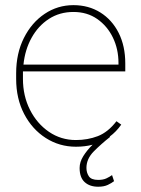

<svg xmlns="http://www.w3.org/2000/svg" viewBox="-20 -558 544 743"><path d="M273.9 9.8Q210 9.8 157.2 -23.9Q104.5 -57.6 73.5 -116.9Q42.5 -176.3 42.5 -252.9V-274.4Q42.5 -351.6 72.5 -411.1Q102.5 -470.7 152.8 -504.4Q203.1 -538.1 264.2 -538.1Q322.8 -538.1 368.2 -509.8Q413.6 -481.4 439.2 -430.7Q464.8 -379.9 464.8 -312.5V-281.7H68.8Q68.8 -278.3 68.8 -274.4V-252.9Q68.8 -187 95.9 -133.3Q123 -79.6 169.4 -47.9Q215.8 -16.1 273.9 -16.1Q319.3 -16.1 358.6 -31.2Q397.9 -46.4 430.7 -88.9L449.2 -75.7Q429.7 -47.9 404.3 -29.3L406.2 -28.3Q371.6 -1 343 27.8Q314.5 56.6 314.5 91.8Q314.5 109.9 323.7 124Q333 138.2 359.9 138.2Q379.4 138.2 392.1 132.1Q404.8 126 413.6 119.6L421.4 143.1Q412.1 150.4 397.2 157.5Q382.3 164.6 359.9 164.6Q327.1 164.6 307.6 146.7Q288.1 128.9 288.1 91.8Q288.1 68.8 302.5 45.9Q316.9 22.9 338.4 2Q308.6 9.8 273.9 9.8ZM264.2 -511.7Q210.9 -511.7 169.4 -484.9Q127.9 -458 102.3 -411.9Q76.7 -365.7 70.8 -308.1H438.5V-314.5Q438.5 -367.7 417 -412.4Q395.5 -457 356.4 -484.4Q317.4 -511.7 264.2 -511.7Z"/></svg>

Font: Vazirmatn RD UI Thin
Style: Regular
Weight: 100
Designer: Saber Rastikerdar
Foundry: Saber Rastikerdar
Version: Version 33.003